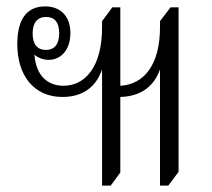

<svg xmlns="http://www.w3.org/2000/svg" viewBox="-20 -575 661 600"><path d="M299 5H326L356 -36V-272C424 -274 462 -308 480 -358V5H506L538 -38V-552H513L480 -509V-490C480 -371 429 -311 356 -307V-552H331L299 -509V-490C299 -367 247 -307 178 -307C128 -307 93 -340 88 -401L86 -405C98 -395 114 -388 132 -388C173 -388 200 -422 200 -472C200 -520 173 -555 121 -555C63 -555 34 -514 34 -437C34 -339 86 -272 175 -272C242 -272 281 -306 299 -358V-357ZM124 -419C96 -419 82 -437 82 -471C82 -504 97 -522 124 -522C151 -522 165 -505 165 -471C165 -438 151 -419 124 -419Z"/></svg>

Font: Noto Serif Thai Condensed Light
Style: Regular
Weight: 300
Width: 3
Designer: Monotype Design Team
Foundry: Monotype Imaging Inc.
Version: Version 2.002